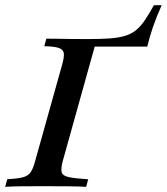

<svg xmlns="http://www.w3.org/2000/svg" viewBox="-36 -720 643 740"><path d="M-16.1 0 -8.1 -29Q31.5 -31.5 52 -36.7Q72.6 -41.9 82.3 -56.5Q91.9 -71 99.2 -98.4L204 -472.6Q212.1 -501.6 209.7 -515.7Q207.3 -529.8 189.9 -535.5Q172.6 -541.1 134.7 -541.9L142.7 -571Q158.9 -571 183.5 -570.6Q208.1 -570.2 237.9 -569.8Q267.7 -569.4 300 -569.4Q350 -569.4 385.1 -571.8Q420.2 -574.2 444.8 -581.5Q469.4 -588.7 487.5 -603.2Q505.6 -617.7 521.8 -641.5Q537.9 -665.3 557.3 -700H587.1Q566.9 -654.8 553.6 -616.1Q540.3 -577.4 531.5 -540.3H329L205.6 -98.4Q198.4 -71 201.6 -56.9Q204.8 -42.7 228.6 -37.5Q252.4 -32.3 304 -29L296 0Q267.7 -1.6 224.6 -2Q181.5 -2.4 126.6 -2.4Q82.3 -2.4 46 -2Q9.7 -1.6 -16.1 0Z"/></svg>

Font: Playfair 5pt SemiExpanded Light SemiBold
Style: Italic
Weight: 600
Italic angle: -15.6°
Version: Version 2.001;gftools[0.9.30]